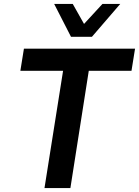

<svg xmlns="http://www.w3.org/2000/svg" viewBox="-20 -951 703 971"><path d="M205 0 299 -593H83L101 -705H663L645 -593H429L336 0ZM339 -765 254 -931H348L405 -830L498 -931H588L445 -765Z"/></svg>

Font: Nunito Sans 7pt SemiCondensed
Style: Bold Italic
Weight: 700
Width: 4
Italic angle: -9°
Designer: Vernon Adams
Foundry: Vernon Adams
Version: Version 3.101;gftools[0.9.27]